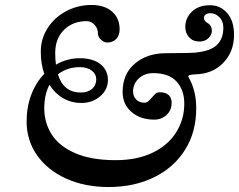

<svg xmlns="http://www.w3.org/2000/svg" viewBox="-20 -738 961 772"><path d="M739 -426Q769 -374 769 -302Q769 -207 724 -135.5Q679 -64 599 -25Q519 14 416 14Q322 14 247 -19.5Q172 -53 129.5 -113Q87 -173 87 -250Q87 -307 105.5 -356.5Q124 -406 158 -441Q144 -481 144 -530Q144 -582 171.5 -625Q199 -668 246 -693Q293 -718 348 -718Q400 -718 430.5 -691.5Q461 -665 461 -620Q461 -596 447.5 -581.5Q434 -567 411 -567Q398 -567 386 -578.5Q374 -590 374 -602Q374 -623 360.5 -638Q347 -653 328 -653Q273 -653 237.5 -618Q202 -583 202 -525Q202 -499 205 -478Q249 -504 302 -504Q356 -503 385 -479Q414 -455 414 -416Q414 -378 383 -351Q352 -324 307 -324Q267 -324 234 -343Q201 -362 179 -397Q158 -358 158 -302Q158 -245 187.5 -198Q217 -151 281.5 -122.5Q346 -94 445 -94Q532 -94 594.5 -124.5Q657 -155 689 -207Q721 -259 721 -321Q721 -376 690 -410Q659 -444 596 -444Q561 -444 538 -422.5Q515 -401 515 -370Q515 -351 527.5 -338Q540 -325 561 -325Q569 -325 574.5 -329.5Q580 -334 584.5 -339Q589 -344 591 -346Q599 -356 605.5 -361.5Q612 -367 623 -367Q647 -367 659 -355Q671 -343 670 -323Q670 -295 650 -276Q630 -257 600 -257Q544 -257 508.5 -288Q473 -319 473 -368Q473 -441 522.5 -482.5Q572 -524 646 -524L729 -525Q807 -525 842.5 -549.5Q878 -574 878 -627Q878 -653 862 -669Q846 -685 825 -685Q814 -685 807 -679.5Q800 -674 800 -667Q800 -653 815 -645Q823 -641 827.5 -632.5Q832 -624 832 -615Q832 -598 818 -584.5Q804 -571 782 -571Q756 -571 740.5 -588Q725 -605 725 -630Q725 -665 751.5 -691Q778 -717 824 -717Q866 -717 893.5 -685.5Q921 -654 921 -598Q921 -530 877.5 -485Q834 -440 763 -439Q745 -438 740 -435Q735 -432 739 -426ZM213 -439Q235 -366 305 -366Q333 -366 350 -380.5Q367 -395 367 -419Q367 -440 349 -454Q331 -468 301 -468Q250 -468 213 -439Z"/></svg>

Font: EB Garamond SemiBold
Style: Italic
Weight: 600
Italic angle: -17.2°
Designer: Georg Duffner and Octavio Pardo
Foundry: Georg Duffner
Version: Version 1.000